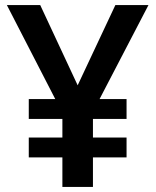

<svg xmlns="http://www.w3.org/2000/svg" viewBox="-20 -734 612 754"><path d="M285 -399 138 -714H7L197 -345H93V-267H225V-194H93V-116H225V0H345V-116H477V-194H345V-267H477V-345H371L563 -714H433Z"/></svg>

Font: Noto Sans Tai Tham SemiBold
Style: Regular
Weight: 600
Designer: Monotype Design Team 2013. Revised by David WIlliams 2020
Foundry: Monotype Imaging Inc.
Version: Version 2.002